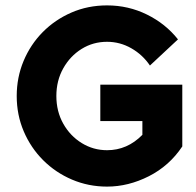

<svg xmlns="http://www.w3.org/2000/svg" viewBox="-20 -686 725 712"><path d="M377 6Q308 6 247 -20Q186 -46 140 -92Q94 -138 68 -199Q42 -260 42 -330Q42 -399 67.5 -460Q93 -521 138.5 -567Q184 -613 245 -639.5Q306 -666 377 -666Q456 -666 525 -632Q594 -598 640 -540L536 -443Q509 -483 467 -507Q425 -531 377 -531Q325 -531 282.5 -504.5Q240 -478 214.5 -432.5Q189 -387 189 -330Q189 -273 214.5 -227.5Q240 -182 283 -155.5Q326 -129 377 -129Q452 -129 508 -186V-237H352V-372H656V-143Q608 -71 532 -32.5Q456 6 377 6Z"/></svg>

Font: Lil Grotesk Black
Style: Regular
Weight: 900
Designer: Bastien Sozeau
Foundry: NBR — Bastien Sozeau
Version: Version 3.003; ttfautohint (v1.8.4.7-5d5b);gftools[0.9.33]